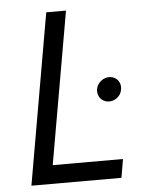

<svg xmlns="http://www.w3.org/2000/svg" viewBox="-51 -742 598 784"><g transform="rotate(-5 248.0 -350.0)"><path d="M388 -315C416 -313 441 -332 445 -360C450 -388 432 -411 405 -414C377 -416 352 -396 347 -368C344 -340 361 -318 388 -315ZM46 0H415L428 -76H140L249 -700H168Z"/></g></svg>

Font: Fixel Text 20240404
Style: Italic
Weight: 400
Width: 4
Italic angle: -10°
Designer: AlfaBravo + MacPaw
Foundry: Kyrylo Tkachov, Marchela Mozhyna, Serhii Makarenko, Maria Weinstein, Zakhar Kryvoshyya
Version: Version 1.211;Glyphs 3.2 (3225)